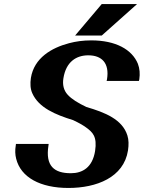

<svg xmlns="http://www.w3.org/2000/svg" viewBox="-20 -921 712 951"><path d="M58 -200C54 -176 55 -155 60 -135C83 -42 180 10 319 10C458 10 593 -42 614 -176C618 -203 618 -228 611 -250C586 -330 500 -364 408 -391C366 -411 335 -430 315 -452C295 -474 289 -502 294 -533C307 -616 359 -647 417 -647C484 -647 523 -609 510 -528L508 -520H668L670 -528C674 -556 672 -581 663 -605C634 -676 553 -721 432 -721C392 -721 356 -716 322 -707C235 -684 149 -634 133 -535C129 -507 130 -481 140 -459C172 -387 255 -353 342 -326C368 -314 391 -301 406 -290C439 -266 462 -245 451 -173C438 -92 389 -63 331 -63C249 -63 204 -98 220 -200L221 -208H59ZM352 -745H484L659 -901H484Z"/></svg>

Font: Aerodynamic
Style: BdObl
Weight: 500
Designer: Google
Version: Version 2.000980; 2014